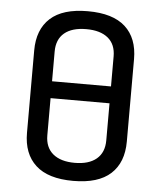

<svg xmlns="http://www.w3.org/2000/svg" viewBox="-51 -740 669 797"><g transform="rotate(5 283.0 -341.5)"><path d="M491.2 -513.2V-169.9Q491.2 -82.5 439.5 -35.2Q387.7 12.2 283.2 12.2Q178.7 12.2 127 -35.2Q75.2 -82.5 75.2 -169.9V-513.2Q75.2 -600.6 127 -647.7Q178.7 -694.8 283.2 -694.8Q387.7 -694.8 439.5 -647.7Q491.2 -600.6 491.2 -513.2ZM283.2 -620.1Q224.1 -620.1 192.1 -593.5Q160.2 -566.9 160.2 -516.1V-392.1H405.8V-517.1Q405.8 -567.4 373.8 -593.8Q341.8 -620.1 283.2 -620.1ZM405.8 -167V-321.8H160.2V-167Q160.2 -116.7 192.4 -89.8Q224.6 -63 283.2 -63Q341.8 -63 373.8 -89.8Q405.8 -116.7 405.8 -167Z"/></g></svg>

Font: Sofia Sans
Style: Regular
Weight: 400
Designer: Botio Nikoltchev, Ani Petrova
Foundry: lettersoup
Version: Version 4.100